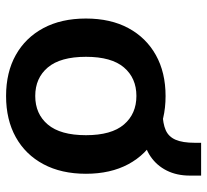

<svg xmlns="http://www.w3.org/2000/svg" viewBox="-45 -627 682 632"><g transform="rotate(90 296.0 -311.0)"><path d="M296.1 10Q218 10 161 -22Q104 -54 72.5 -112.8Q41 -171.7 41 -252.8Q41 -334 72.5 -392.5Q104 -451 161.2 -483Q218.4 -515 296.2 -515Q374 -515 431.5 -483Q489 -451 520.5 -392.4Q552 -333.7 552 -252.9Q552 -172 520.5 -113Q489 -54 431.6 -22Q374.2 10 296.1 10ZM295.9 -86Q355 -86 390 -127.5Q425 -169 425 -253Q425 -337 389.8 -378Q354.7 -419 295.8 -419Q237 -419 202 -378Q167 -337 167 -253Q167 -169 201.9 -127.5Q236.9 -86 295.9 -86ZM423 -441 351 -486V-505Q387 -506 408.5 -515.5Q430 -525 440 -548Q450 -571 450 -611V-632H558V-595Q558 -552 541.5 -519Q525 -486 495 -465.5Q465 -445 423 -441Z"/></g></svg>

Font: Mulish ExtraLight
Style: Regular
Weight: 200
Designer: Vernon Adams
Foundry: Vernon Adams
Version: Version 3.603